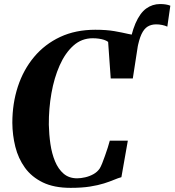

<svg xmlns="http://www.w3.org/2000/svg" viewBox="-20 -896 842 926"><path d="M621 -607.5 598 -645.5Q611.5 -732.5 633.2 -782.8Q655 -833 685 -854.8Q715 -876.5 752 -876.5Q767 -876.5 779.5 -874.5Q792 -872.5 801.5 -868.5L787 -767.5Q776.5 -772.5 762.2 -775.5Q748 -778.5 733.5 -778.5Q709.5 -778.5 692 -767.8Q674.5 -757 662.2 -730.8Q650 -704.5 641.5 -657.5ZM320.5 10Q240.5 10 186.5 -16.2Q132.5 -42.5 100.2 -87.2Q68 -132 54 -188Q40 -244 39.5 -303.5Q39.5 -397 66.2 -478.5Q93 -560 144.5 -621.5Q196 -683 270.2 -717.8Q344.5 -752.5 439.5 -752.5Q493.5 -752.5 532 -745.8Q570.5 -739 599.2 -732.2Q628 -725.5 652.5 -724.5L620.5 -517.5H514L501.5 -694Q493.5 -700 482 -703.8Q470.5 -707.5 456.8 -709.5Q443 -711.5 427 -711.5Q373.5 -711.5 333.8 -675.8Q294 -640 267.5 -580Q241 -520 228 -446Q215 -372 215.5 -294.5Q216.5 -247.5 223.2 -201.2Q230 -155 245.5 -117.8Q261 -80.5 287 -58.2Q313 -36 352 -36Q369.5 -36 390.5 -40.8Q411.5 -45.5 430.5 -56Q449.5 -66.5 461 -83.5Q466 -91.5 472.8 -108.2Q479.5 -125 486.5 -145Q493.5 -165 499.8 -184.2Q506 -203.5 509.5 -217.5H596.5L565.5 -41.5Q550.5 -37.5 530.2 -29Q510 -20.5 481.8 -11.5Q453.5 -2.5 414 3.8Q374.5 10 320.5 10Z"/></svg>

Font: Merriweather 96pt ExtraBold
Style: Italic
Weight: 800
Italic angle: -7.8°
Version: Version 2.101